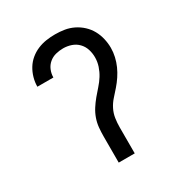

<svg xmlns="http://www.w3.org/2000/svg" viewBox="-173 -871 946 998"><g transform="rotate(-30 300.0 -371.5)"><path d="M252 0V-156Q252 -183 254.5 -209.5Q257 -236 266 -261.5Q275 -287 289.5 -309.5Q304 -332 321 -352.5Q338 -373 356 -393Q374 -413 388 -435.5Q402 -458 410.5 -483.5Q419 -509 419 -536Q419 -561 411.5 -584.5Q404 -608 387 -625.5Q370 -643 346.5 -651Q323 -659 298 -659Q276 -659 254 -653.5Q232 -648 214.5 -633.5Q197 -619 188 -597.5Q179 -576 179 -553Q179 -553 179 -553Q179 -553 179 -553H83Q83 -553 83 -553Q83 -553 83 -554Q83 -580 90.5 -606.5Q98 -633 112 -656Q126 -679 147 -696.5Q168 -714 193 -724.5Q218 -735 244.5 -739Q271 -743 298 -743Q327 -743 354.5 -738.5Q382 -734 407.5 -721.5Q433 -709 454 -689.5Q475 -670 488.5 -645.5Q502 -621 508.5 -593Q515 -565 515 -537Q515 -511 509 -484.5Q503 -458 492 -433.5Q481 -409 466 -386.5Q451 -364 433.5 -344Q416 -324 398 -304Q380 -284 368 -260Q356 -236 352 -209.5Q348 -183 348 -156V0Z"/></g></svg>

Font: Iosevka Custom Medium Extended
Style: Regular
Weight: 500
Width: 7
Monospace: yes
Designer: Belleve Invis
Foundry: Belleve Invis
Version: Version 11.2.4; ttfautohint (v1.8.4)